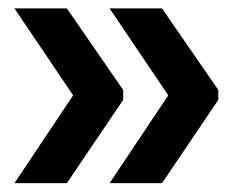

<svg xmlns="http://www.w3.org/2000/svg" viewBox="-20 -466 552 445"><path d="M234 -41.5 370 -245 234 -446.5H355.5L486 -257.5V-234.5L355.5 -41.5ZM13.5 -41.5 149.5 -245 13.5 -446.5H135L265.5 -257.5V-234.5L135 -41.5Z"/></svg>

Font: Anek Latin SemiBold
Style: Regular
Weight: 600
Designer: Yesha Goshar
Foundry: Ek Type
Version: Version 1.003